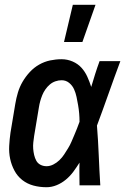

<svg xmlns="http://www.w3.org/2000/svg" viewBox="-20 -776 540 804"><path d="M175 8Q146 8 120 1Q94 -6 73.5 -22Q53 -38 40.5 -61.5Q28 -85 22.5 -111Q17 -137 18.5 -165Q20 -193 24 -221L44 -341Q48 -365 55 -388.5Q62 -412 74.5 -433.5Q87 -455 104.5 -474Q122 -493 144 -505.5Q166 -518 190 -523Q214 -528 238 -528Q262 -528 284 -518.5Q306 -509 321 -492.5Q336 -476 345.5 -455Q355 -434 362 -412Q370 -439 378.5 -466Q387 -493 397 -520H484Q459 -453 435 -385Q411 -317 386 -250Q391 -188 393.5 -125.5Q396 -63 400 0H313Q313 -24 312.5 -47.5Q312 -71 313 -95Q301 -76 287.5 -57.5Q274 -39 256 -24Q238 -9 217 -0.5Q196 8 175 8ZM175 -80Q189 -80 203 -87Q217 -94 228.5 -105Q240 -116 248.5 -129Q257 -142 265 -155Q273 -168 279 -182Q285 -196 291 -210Q297 -224 302.5 -238Q308 -252 313 -266Q313 -284 311.5 -301.5Q310 -319 307 -336Q304 -353 300.5 -370Q297 -387 290 -402.5Q283 -418 269.5 -429Q256 -440 238 -440Q225 -440 212 -435.5Q199 -431 188.5 -422Q178 -413 170 -401.5Q162 -390 157 -377.5Q152 -365 148.5 -352.5Q145 -340 143 -327L123 -207Q121 -194 119.5 -180Q118 -166 119 -153Q120 -140 123 -127Q126 -114 132 -103Q138 -92 149.5 -86Q161 -80 175 -80ZM248 -600 285 -756H380L325 -600Z"/></svg>

Font: Iosevka Term Curly SmBd Obl
Style: Regular
Weight: 600
Italic angle: -9°
Designer: Belleve Invis
Foundry: Belleve Invis
Version: Version 32.3.0